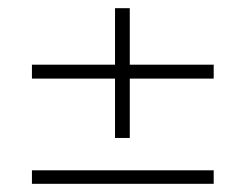

<svg xmlns="http://www.w3.org/2000/svg" viewBox="-20 -500 600 469"><path d="M261 -308H58V-342H261V-480H297V-342H502V-308H297V-163H261ZM58 -84H502V-51H58Z"/></svg>

Font: Cairo ExtraLight
Style: Regular
Weight: 250
Designer: Mohamed Gaber, the designers of Titillium
Foundry: Kief Type Foundry
Version: Version 2.009; ttfautohint (v1.5.33-1714) -l 8 -r 50 -G 200 